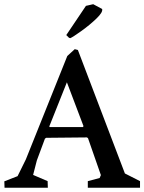

<svg xmlns="http://www.w3.org/2000/svg" viewBox="-36 -885 680 905"><path d="M-15.6 -30.3 46.9 -54.7 85.9 -133.8 281.2 -621.1 316.4 -653.3 331.1 -649.4 552.7 -67.4 624 -31.2V0H377.9V-31.2L433.6 -45.9L439.5 -59.6L378.9 -233.4L374 -237.3L181.6 -235.4L175.8 -231.4L137.7 -128.9L120.1 -60.5L188.5 -31.2L189.5 0H-14.6ZM355.5 -286.1 357.4 -291 279.3 -497.1 196.3 -289.1 198.2 -286.1ZM276.4 -719.7 369.1 -857.4 403.3 -865.2 445.3 -842.8Q450.2 -828.1 418.9 -797.9Q387.7 -767.6 346.7 -738.3Q305.7 -709 294.9 -705.1L289.1 -707Z"/></svg>

Font: Comprehension Dark
Style: Regular
Weight: 700
Designer: Alfredo Marco Pradil
Foundry: Alfredo Marco Pradil
Version: 1.0